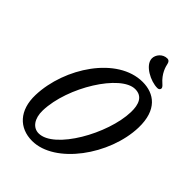

<svg xmlns="http://www.w3.org/2000/svg" viewBox="-277 -1097 1223 1223"><g transform="rotate(45 334.5 -485.5)"><path d="M57.6 -217.8C53.2 -75.7 132.3 4.9 249 4.9C454.6 4.9 661.6 -282.2 668.5 -534.7C672.9 -698.2 585.4 -759.3 481.9 -759.3C255.4 -759.3 65.4 -471.2 57.6 -217.8ZM159.7 -181.2C165.5 -398.4 351.1 -693.4 480 -693.4C545.4 -693.4 566.4 -641.1 564.5 -570.3C559.1 -368.7 384.3 -58.6 244.6 -58.6C193.4 -58.6 157.7 -105.5 159.7 -181.2ZM575.2 -797.4C586.4 -797.4 595.7 -803.7 595.7 -815.4C595.7 -821.3 588.9 -830.6 579.1 -838.9C528.8 -882.3 516.6 -929.7 511.2 -954.6C507.8 -969.7 498 -976.1 487.3 -976.1C445.3 -976.1 416 -939 416.5 -905.8C418 -846.2 514.6 -796.9 575.2 -797.4Z"/></g></svg>

Font: Courgette
Style: Regular
Weight: 400
Designer: Karolina Lach
Foundry: Karolina Lach
Version: Version 1.002